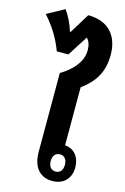

<svg xmlns="http://www.w3.org/2000/svg" viewBox="-181 -986 687 1057"><g transform="rotate(15 162.5 -457.5)"><path d="M361 -744C361 -854 300 -924 185 -924L115 -810H111C99 -850 81 -888 56 -924L-43 -870C4 -818 42 -760 69 -687H135L209 -803C224 -788 232 -766 232 -736C232 -671 182 -615 116 -576V-128C116 -35 162 9 229 9C295 9 333 -35 333 -95C333 -153 300 -196 247 -199V-530C318 -581 361 -644 361 -744ZM234 -144C259 -144 274 -125 274 -95C274 -65 259 -46 234 -46C208 -46 193 -65 193 -95C193 -126 208 -144 234 -144Z"/></g></svg>

Font: Noto Sans Thai Looped Condensed
Style: Bold
Weight: 700
Width: 3
Designer: Sasikarn Vongin, Ben Mitchell
Foundry: The Fontpad Ltd
Version: Version 1.001